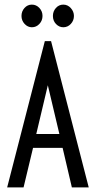

<svg xmlns="http://www.w3.org/2000/svg" viewBox="-20 -811 415 831"><path d="M291 0 251 -171H123L82 0H11L174 -633H201L364 0ZM187 -442 137 -231H237ZM118 -693Q100 -693 86.5 -707.5Q73 -722 73 -742Q73 -762 86 -776.5Q99 -791 118 -791Q137 -791 150.5 -776.5Q164 -762 164 -742Q164 -722 150.5 -707.5Q137 -693 118 -693ZM254 -693Q236 -693 222.5 -707Q209 -721 209 -742Q209 -762 222 -776.5Q235 -791 254 -791Q273 -791 286.5 -776Q300 -761 300 -742Q300 -722 286.5 -707.5Q273 -693 254 -693Z"/></svg>

Font: Inconsolata Condensed Medium
Style: Regular
Weight: 500
Width: 3
Monospace: yes
Designer: Raph Levien, Cyreal, Brenton Simpson
Foundry: Raph Levien, Cyreal, Google
Version: Version 3.100; ttfautohint (v1.8.4.7-5d5b)